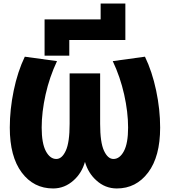

<svg xmlns="http://www.w3.org/2000/svg" viewBox="-20 -1068 972 1100"><path d="M698.2 -838.9H377V-749H235.4V-957H556.6V-1047.9H698.2ZM466.8 -140.6Q448.2 -76.2 402.3 -35.2Q350.6 11.7 284.2 11.7Q172.9 11.7 104.5 -79.6Q36.1 -170.9 36.1 -336.9Q36.1 -440.4 58.6 -549.3Q81.1 -658.2 122.1 -743.2L306.6 -717.8Q263.7 -627 241.2 -526.4Q218.8 -425.8 218.8 -336.9Q218.8 -247.1 242.7 -202.1Q266.6 -157.2 302.7 -157.2Q335 -157.2 356.9 -204.6Q378.9 -252 378.9 -358.4V-647.5H553.7V-358.4Q553.7 -252 575.7 -204.6Q597.7 -157.2 629.9 -157.2Q666 -157.2 689.9 -202.1Q713.9 -247.1 713.9 -336.9Q713.9 -425.8 691.4 -526.4Q668.9 -627 626 -717.8L810.5 -743.2Q851.6 -658.2 874.5 -549.8Q897.5 -441.4 897.5 -336.9Q897.5 -170.9 828.6 -79.6Q759.8 11.7 649.4 11.7Q582 11.7 531.2 -35.2Q485.4 -76.2 466.8 -140.6Z"/></svg>

Font: Gen Shin Gothic Heavy
Style: Bold
Weight: 900
Designer: [Source Han Sans]
Ryoko NISHIZUKA  (kana & ideographs); Paul D. Hunt (Latin, Greek & Cyrillic); Wenlong ZHANG  (bopomofo
Version: Version 1.002.20150607